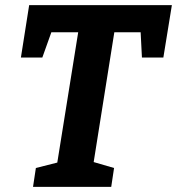

<svg xmlns="http://www.w3.org/2000/svg" viewBox="-20 -724 686 744"><path d="M108 0 119 -73 202 -94 283 -599H179L144 -501H61L93 -704H646L613 -501H530L525 -599H423L343 -96L422 -73L411 0Z"/></svg>

Font: Bitter
Style: Bold Italic
Weight: 700
Italic angle: -9°
Designer: Sol Matas, and Bitter project Authors
Foundry: Sol Matas
Version: Version 2.001